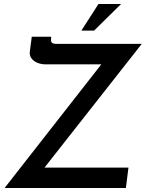

<svg xmlns="http://www.w3.org/2000/svg" viewBox="-20 -947 734 967"><path d="M3 0 513 -652 527 -623H208Q188 -623 169 -630.5Q150 -638 139 -652.5Q128 -667 130 -686L140 -762H238L237 -749Q236 -737 242 -731.5Q248 -726 266 -726H694L194 -90L184 -103H627L614 0ZM590 -927 454 -793H390L476 -927Z"/></svg>

Font: Josefin Sans Medium
Style: Italic
Weight: 500
Italic angle: -7°
Designer: Santiago Orozco
Foundry: Typemade
Version: Version 2.000